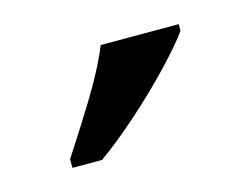

<svg xmlns="http://www.w3.org/2000/svg" viewBox="-40 -824 362 276"><g transform="rotate(-15 140.5 -686.0)"><path d="M40 -619Q61 -651 86 -691.5Q111 -732 125 -766H241V-756Q229 -739 202 -710.5Q175 -682 143 -653.5Q111 -625 84 -606H40Z"/></g></svg>

Font: Noto Serif Tamil SemiCondensed Medium
Style: Italic
Weight: 500
Width: 4
Italic angle: -12°
Designer: Indian Type Foundry, Tom Grace, and the Monotype Design Team
Foundry: Monotype Imaging Inc.
Version: Version 2.003; ttfautohint (v1.8.4.7-5d5b)